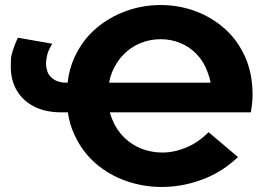

<svg xmlns="http://www.w3.org/2000/svg" viewBox="-20 -732 1058 764"><path d="M624 12Q551 12 483 -11.5Q415 -35 361.5 -81Q308 -127 277 -194Q257 -236 250 -285H224Q160 -285 115 -308.5Q70 -332 46.5 -372.5Q23 -413 23 -466Q23 -467 23.5 -494.5Q24 -522 51 -582L188 -558Q171 -530 167 -510Q163 -490 163 -479Q163 -465 168.5 -447.5Q174 -430 193.5 -416.5Q213 -403 244 -403H249Q255 -457 276 -503Q307 -571 360 -617Q413 -663 480 -687.5Q547 -712 619 -712Q691 -712 756.5 -688Q822 -664 873.5 -618.5Q925 -573 955 -506.5Q985 -440 985 -354Q985 -338 983 -319.5Q981 -301 978 -285H417Q421 -270 427 -256Q444 -214 474.5 -184.5Q505 -155 544 -140Q583 -125 626 -125Q673 -125 721 -145Q769 -165 810 -206L927 -107Q864 -47 784.5 -17.5Q705 12 624 12ZM818 -403Q814 -425 806 -445Q791 -487 762.5 -516.5Q734 -546 697 -561Q660 -576 619 -576Q577 -576 539 -560.5Q501 -545 472 -515.5Q443 -486 426 -445Q418 -425 414 -403Z"/></svg>

Font: Montserrat Z
Style: Bold
Weight: 700
Designer: Julieta Ulanovsky
Foundry: Julieta Ulanovsky
Version: Version 8.000